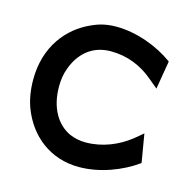

<svg xmlns="http://www.w3.org/2000/svg" viewBox="-78 -538 615 625"><g transform="rotate(15 229.5 -225.5)"><path d="M23 -226C23 -192 28 -160 39 -131C71 -48 142 11 240 11C310 11 382 -17 432 -53L434 -55L418 -150L388 -125C348 -94 297 -72 240 -72C221 -72 202 -76 186 -83C141 -104 110 -153 110 -226C110 -248 113 -268 120 -287C139 -340 179 -380 244 -380C301 -380 349 -359 388 -326L418 -301L434 -396L432 -398C382 -434 310 -462 240 -462C209 -462 184 -456 158 -444C84 -411 23 -338 23 -226Z"/></g></svg>

Font: Charger Sport
Style: SeBdNrw
Weight: 600
Designer: Jasper
Foundry: Cannot Into Space Fonts
Version: Version 1.1